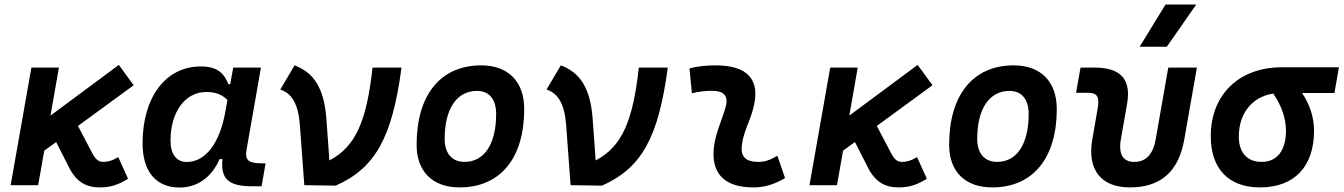

<svg xmlns="http://www.w3.org/2000/svg" viewBox="-20 -815 5913 845"><path d="M26.9 0H147.9L174.8 -151.9L227.1 -189.9L284.2 -77.6C316.9 -13.2 359.9 9.8 419.9 9.8C464.8 9.8 500 -1 543.5 -28.3L500.5 -123.5C475.1 -108.4 456.1 -102.5 434.1 -102.5C413.6 -102.5 400.4 -113.8 386.2 -140.6L323.2 -260.7L568.4 -439.9L502.9 -529.3L202.1 -306.2L239.3 -517.6H118.2Z M993.2 -444.3H985.4C966.3 -490.7 939.5 -522.5 862.8 -522.5C709.5 -522.5 607.4 -387.2 607.4 -184.1C607.4 -60.5 666.5 10.3 770 10.3C848.6 10.3 911.6 -34.7 946.3 -114.7H959C950.2 -27.3 985.8 4.9 1090.8 4.9H1131.3L1148.9 -96.2H1129.9C1070.3 -96.2 1057.6 -113.3 1064.9 -154.8L1128.4 -517.6H1006.3ZM888.7 -410.2C936.5 -410.2 962.9 -393.6 981 -374.5L972.2 -325.7C947.3 -183.6 883.8 -102.1 801.8 -102.1C756.8 -102.1 730.5 -136.2 730.5 -196.3C730.5 -321.8 793.9 -410.2 888.7 -410.2Z M1319.3 0 1457.5 2C1632.3 -75.7 1706.1 -210 1747.1 -517.6H1619.6C1593.8 -284.7 1546.9 -170.4 1429.7 -108.9L1416.5 -291.5C1406.2 -431.2 1358.9 -496.1 1276.4 -527.3L1213.4 -420.9C1263.2 -404.8 1293 -358.9 1299.8 -264.2Z M2002.9 9.8C2181.6 9.8 2287.1 -118.2 2287.1 -335C2287.1 -456.1 2216.8 -527.3 2097.7 -527.3C1918.9 -527.3 1813.5 -397.5 1813.5 -177.7C1813.5 -60.1 1883.8 9.8 2002.9 9.8ZM2024.4 -102.5C1969.2 -102.5 1937 -140.1 1937 -203.6C1937 -336.4 1990.2 -415 2079.6 -415C2132.8 -415 2163.6 -377.4 2163.6 -314C2163.6 -181.2 2111.8 -102.5 2024.4 -102.5Z M2491.2 0 2629.4 2C2804.2 -75.7 2877.9 -210 2918.9 -517.6H2791.5C2765.6 -284.7 2718.8 -170.4 2601.6 -108.9L2588.4 -291.5C2578.1 -431.2 2530.8 -496.1 2448.2 -527.3L2385.3 -420.9C2435.1 -404.8 2464.8 -358.9 2471.7 -264.2Z M3401.4 -129.4C3367.7 -109.9 3347.2 -102.5 3314.9 -102.5C3265.6 -102.5 3241.2 -124 3244.1 -166.5C3248.5 -231 3281.2 -278.8 3296.9 -345.2C3326.2 -465.3 3269.5 -527.3 3129.9 -527.3C3091.3 -527.3 3052.7 -524.4 3014.6 -513.7L3024.9 -404.3C3054.7 -412.1 3084.5 -415.5 3114.3 -415.5C3165 -415.5 3186 -392.6 3174.8 -349.1C3160.2 -290.5 3125 -224.1 3120.6 -153.3C3113.8 -46.4 3173.8 9.8 3295.9 9.8C3353 9.8 3395 -8.3 3435.1 -31.2Z M3542.5 0H3663.6L3690.4 -151.9L3742.7 -189.9L3799.8 -77.6C3832.5 -13.2 3875.5 9.8 3935.5 9.8C3980.5 9.8 4015.6 -1 4059.1 -28.3L4016.1 -123.5C3990.7 -108.4 3971.7 -102.5 3949.7 -102.5C3929.2 -102.5 3916 -113.8 3901.9 -140.6L3838.9 -260.7L4084 -439.9L4018.6 -529.3L3717.8 -306.2L3754.9 -517.6H3633.8Z M4346.7 9.8C4525.4 9.8 4630.9 -118.2 4630.9 -335C4630.9 -456.1 4560.5 -527.3 4441.4 -527.3C4262.7 -527.3 4157.2 -397.5 4157.2 -177.7C4157.2 -60.1 4227.5 9.8 4346.7 9.8ZM4368.2 -102.5C4313 -102.5 4280.8 -140.1 4280.8 -203.6C4280.8 -336.4 4334 -415 4423.3 -415C4476.6 -415 4507.3 -377.4 4507.3 -314C4507.3 -181.2 4455.6 -102.5 4368.2 -102.5Z M4952.6 9.8C5087.9 9.8 5167 -59.6 5191.9 -200.2L5247.6 -517.6H5121.6L5066.4 -202.6C5054.7 -136.2 5023.9 -102.5 4972.2 -102.5C4922.4 -102.5 4901.4 -136.2 4913.1 -202.6L4939.9 -355.5C4960 -465.3 4913.6 -517.6 4796.4 -517.6H4735.4L4715.8 -406.7H4768.6C4808.6 -406.7 4819.8 -388.7 4811 -338.4L4787.1 -200.2C4764.2 -68.4 4825.7 9.8 4952.6 9.8ZM4995.6 -609.4H5115.2L5244.6 -794.9H5109.4Z M5524.9 9.8C5676.3 9.8 5763.2 -81.5 5763.2 -240.2C5763.2 -295.4 5746.1 -352.5 5710.4 -405.8H5853L5872.6 -519H5621.6C5433.1 -519 5308.6 -398.4 5308.6 -215.8C5308.6 -72.3 5387.2 9.8 5524.9 9.8ZM5583.5 -403.3C5622.6 -347.2 5639.6 -289.6 5639.6 -240.2C5639.6 -152.8 5600.6 -102.5 5532.2 -102.5C5468.8 -102.5 5432.1 -143.6 5432.1 -213.9C5432.1 -317.4 5491.2 -388.7 5583.5 -403.3Z"/></svg>

Font: Cascadia Mono PL SemiBold
Style: Italic
Weight: 600
Italic angle: -10°
Monospace: yes
Designer: Aaron Bell
Foundry: Saja Typeworks
Version: Version 2404.023